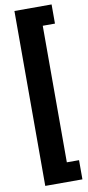

<svg xmlns="http://www.w3.org/2000/svg" viewBox="-107 -867 493 1073"><g transform="rotate(-10 139.0 -330.5)"><path d="M269.5 -827.1H58.6V165.5H269.5V56.6H200.2V-718.3H269.5Z"/></g></svg>

Font: Roboto
Style: Bold
Weight: 700
Designer: Google
Version: Version 2.137; 2017